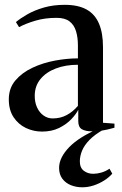

<svg xmlns="http://www.w3.org/2000/svg" viewBox="-20 -537 506 796"><path d="M154.5 8.5Q118.5 8.5 87.2 -6.5Q56 -21.5 36.2 -51.2Q16.5 -81 16.5 -125Q16.5 -171.5 44 -203.8Q71.5 -236 114.8 -256.2Q158 -276.5 208 -285.8Q258 -295 303 -295V-349.5Q303 -382.5 295 -408.2Q287 -434 268 -448.5Q249 -463 214.5 -463Q166 -463 126.5 -451.2Q87 -439.5 59 -424.5L46 -445.5Q64.5 -461 93.8 -477.8Q123 -494.5 162 -505.8Q201 -517 248.5 -517Q303.5 -517 338.5 -497.8Q373.5 -478.5 390.2 -439.5Q407 -400.5 407 -342V-28L454.5 -24.5V-7.5Q444 -4.5 429.5 -1Q415 2.5 397.8 5Q380.5 7.5 361.5 7.5Q334.5 7.5 319.5 -1.2Q304.5 -10 304.5 -34.5V-82Q296 -64.5 275.8 -43Q255.5 -21.5 225 -6.5Q194.5 8.5 154.5 8.5ZM198 -46Q230.5 -46 256.2 -59.8Q282 -73.5 303 -98V-268.5Q252 -268.5 211.8 -253.2Q171.5 -238 147.8 -209.2Q124 -180.5 124 -139.5Q124 -112 134 -90.8Q144 -69.5 161 -57.8Q178 -46 198 -46ZM321 239.5Q296 239.5 274 230.8Q252 222 238.5 204Q225 186 225 159Q225 137 236 115.2Q247 93.5 267.5 72.5Q288 51.5 317.5 33Q347 14.5 383 -1L397 -5L411.5 -1Q373.5 20 351.5 42.5Q329.5 65 320.2 87.8Q311 110.5 311 132Q311 158.5 327.5 171Q344 183.5 366 183.5Q382.5 183.5 400 178.5Q417.5 173.5 434 162.5L445.5 183Q432 198.5 412 211.2Q392 224 368.5 231.8Q345 239.5 321 239.5Z"/></svg>

Font: Merriweather 144pt Medium
Style: Regular
Weight: 500
Version: Version 2.100